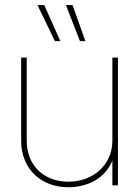

<svg xmlns="http://www.w3.org/2000/svg" viewBox="-20 -748 561 775"><path d="M255.9 7.8C333 7.8 404.8 -27.8 433.6 -100.1V0H456.1V-515.6H433.6V-179.7C433.6 -84 357.4 -14.6 255.9 -14.6C156.7 -14.6 87.9 -80.6 87.9 -179.7V-515.6H65.4V-179.7C65.4 -67.9 144 7.8 255.9 7.8ZM302.7 -582H324.7L272.9 -727.5H246.1ZM201.7 -582H223.6L158.7 -727.5H131.3Z"/></svg>

Font: Raveo Display Display Thin
Style: Regular
Weight: 100
Designer: Jakub Foglar, Rasmus Andersson (Inter)
Foundry: Jakubfoglar.com
Version: Version 1.100;Glyphs 3.2.3 (3260)